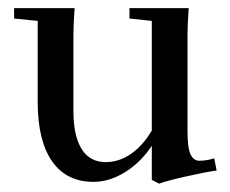

<svg xmlns="http://www.w3.org/2000/svg" viewBox="-20 -434 563 470"><path d="M209 11.2Q142.6 11.2 107.4 -39.3Q72.3 -89.8 72.3 -184.1V-382.8L14.6 -388.7V-414.1H162.6Q159.7 -373 159.7 -349.1V-161.6Q159.7 -103 179.2 -70.3Q198.7 -37.6 238.3 -37.1Q271 -37.1 300 -56.9Q329.1 -76.7 351.6 -114.3V-382.8L296.9 -388.7V-414.1H441.9Q439 -373 439 -349.1V-113.8Q439 -71.3 446.5 -55.9Q454.1 -40.5 467.8 -40.5Q485.4 -40.5 504.4 -46.4L510.3 -16.6Q482.4 -12.7 433.8 -1.7Q385.3 9.3 369.6 15.6L351.6 6.3V-77.1Q324.7 -36.6 286.4 -12.7Q248 11.2 209 11.2Z"/></svg>

Font: Elstob 18pt Medium
Style: Regular
Weight: 500
Designer: Peter S. Baker
Version: Version 1.015